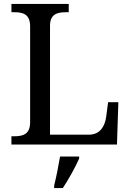

<svg xmlns="http://www.w3.org/2000/svg" viewBox="-20 -734 663 975"><path d="M38 0H574L581 -215H529L519 -140C513 -97 491 -50 431 -50H234V-604C234 -663 272 -672 316 -672H329V-714H38V-672H51C96 -672 133 -663 133 -600V-114C133 -51 96 -42 51 -42H38ZM255 208V221H299C327 179 364 113 382 71V61H285C277 109 266 164 255 208Z"/></svg>

Font: Noto Serif
Style: Regular
Weight: 400
Designer: Monotype Design Team
Foundry: Monotype Imaging Inc.
Version: Version 2.015